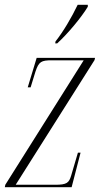

<svg xmlns="http://www.w3.org/2000/svg" viewBox="-32 -776 414 796"><path d="M198 -604 197 -596H205C251 -638 306 -705 332 -748V-756H290C264 -702 231 -646 198 -604ZM-12 0H265L302 -143H291L263 -48C254 -18 245 -10 197 -10H33L360 -527L362 -536H120L83 -414H95L115 -479C129 -521 139 -526 184 -526H315L-10 -10Z"/></svg>

Font: Noto Serif Display ExtraCondensed ExtraLight
Style: Italic
Weight: 200
Width: 2
Italic angle: -12°
Designer: Monotype Design Team
Foundry: Monotype Imaging Inc.
Version: Version 2.009